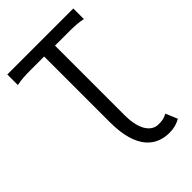

<svg xmlns="http://www.w3.org/2000/svg" viewBox="-271 -822 1160 1160"><g transform="rotate(-45 309.0 -242.0)"><path d="M529.8 129.4C503.4 144 486.8 146.5 454.1 146.5C406.2 146.5 349.1 102.5 349.1 -39.1V-632.3H466.3C510.3 -632.3 546.9 -630.9 585.9 -622.6V-712.9H22V-622.6C61 -630.9 98.1 -632.3 141.6 -632.3H256.3V-70.8C256.3 165 360.8 229.5 466.3 229.5C504.9 229.5 531.7 221.2 561.5 205.1Z"/></g></svg>

Font: Andika
Style: Regular
Weight: 400
Designer: Victor Gaultney, Annie Olsen, Julie Remington, Don Collingsworth, Eric Hays
Foundry: SIL International
Version: Version 1.000